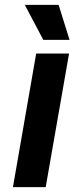

<svg xmlns="http://www.w3.org/2000/svg" viewBox="-20 -770 329 790"><path d="M221.2 -750 266.1 -606H158.2L82 -750ZM264.2 -549.8 168 0H33.2L128.9 -549.8Z"/></svg>

Font: Stilu SemiBold
Style: Italic
Weight: 600
Italic angle: -10°
Designer: Genilson Lima Santos
Foundry: Genilson Lima Santos
Version: Version 1.200;PS 001.200;hotconv 1.0.88;makeotf.lib2.5.64775